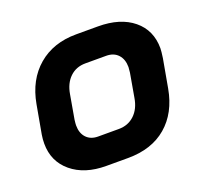

<svg xmlns="http://www.w3.org/2000/svg" viewBox="-96 -619 786 738"><g transform="rotate(-20 297.0 -249.5)"><path d="M25 -154Q25 -172 28 -190L49 -307Q66 -401 128 -454Q190 -507 284 -507H373Q464 -507 517 -463.5Q570 -420 570 -346Q570 -335 566 -307L545 -190Q528 -96 467 -44Q406 8 309 8H220Q132 8 78.5 -36.5Q25 -81 25 -154ZM314 -109Q352 -109 378 -133.5Q404 -158 411 -201L428 -298Q430 -314 430 -320Q430 -352 412.5 -371Q395 -390 364 -390H279Q241 -390 215.5 -365.5Q190 -341 183 -298L166 -201Q164 -185 164 -178Q164 -146 181.5 -127.5Q199 -109 229 -109Z"/></g></svg>

Font: Bai Jamjuree
Style: Bold Italic
Weight: 700
Italic angle: -10°
Designer: Katatrad Aksorn Co.,Ltd.
Foundry: Cadson Demak Co.,Ltd.
Version: Version 1.000; ttfautohint (v1.6)